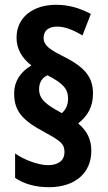

<svg xmlns="http://www.w3.org/2000/svg" viewBox="-20 -781 450 801"><path d="M39 -392C39 -317 73 -279 167 -229C234 -192 249 -181 249 -146C249 -112 224 -92 180 -92C141 -92 80 -114 43 -141V-39C81 -13 129 0 184 0C293 0 361 -59 361 -152C361 -198 344 -235 306 -266C347 -298 368 -337 368 -391C368 -465 327 -505 238 -549C189 -574 162 -591 162 -623C162 -653 182 -670 219 -670C249 -670 285 -657 324 -633L359 -723C311 -748 266 -761 214 -761C118 -761 49 -709 49 -624C49 -578 70 -540 111 -508C65 -481 39 -441 39 -392ZM143 -408C143 -435 154 -456 178 -467C244 -433 264 -410 264 -369C264 -344 255 -324 238 -309L208 -326C164 -352 143 -374 143 -408Z"/></svg>

Font: Noto Sans Armenian ExtraCondensed
Style: Regular
Weight: 400
Width: 2
Designer: Monotype Design Team
Foundry: Monotype Imaging Inc.
Version: Version 2.008